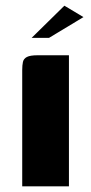

<svg xmlns="http://www.w3.org/2000/svg" viewBox="-20 -654 321 674"><path d="M58 0Q58 -102 58 -204Q58 -306 58 -408Q58 -425 60.5 -436.5Q63 -448 74.5 -454Q86 -460 112 -460H222V0ZM91 -521 206 -634 273 -594 152 -521Z"/></svg>

Font: Genos Thin
Style: Bold
Weight: 700
Version: Version 1.010